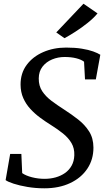

<svg xmlns="http://www.w3.org/2000/svg" viewBox="-20 -1009 573 1040"><path d="M220.1 11Q172.5 11 128.9 3.6Q85.4 -3.7 53.8 -14.1Q22.2 -24.4 10.4 -33.4L35.1 -175.3H95.7L100.2 -71.3Q119.9 -57.3 153.3 -48.8Q186.6 -40.3 221.3 -40.3Q252.8 -40.3 281.3 -48.2Q309.7 -56.2 332.2 -71.9Q354.6 -87.7 368 -111.8Q381.4 -135.9 382.5 -167.8Q383.9 -205.5 367.2 -234Q350.5 -262.5 321.3 -285.9Q292.1 -309.3 255.6 -332.1Q226.1 -350.4 197.1 -371.8Q168.1 -393.2 144.3 -419.2Q120.4 -445.2 106.1 -477.5Q91.8 -509.8 91.4 -549.9Q91 -612.3 124.4 -657.3Q157.8 -702.4 214.1 -726.8Q270.3 -751.3 338.1 -751.3Q386.8 -751.3 423.3 -745.3Q459.8 -739.4 484.6 -730.4Q509.5 -721.4 523.4 -712.4L499.1 -579H440.4L435.3 -674.8Q419.9 -686.5 392.8 -693.4Q365.7 -700.3 329.6 -700.3Q294.1 -700.3 262.4 -687.1Q230.6 -674 210.4 -648.2Q190.2 -622.4 189.9 -584.2Q189.5 -544.1 208.6 -515.1Q227.8 -486 259.5 -462.3Q291.3 -438.6 329.2 -414.3Q367.3 -389.8 403.2 -361.8Q439.2 -333.8 462.5 -297.3Q485.8 -260.7 486.1 -210.3Q486.5 -145.5 453.2 -95.5Q419.9 -45.5 360 -17.3Q300.1 11 220.1 11ZM329.3 -802.1 284.8 -833.3 432.2 -988.8 508.3 -936.4Q486.6 -910.3 453.8 -884.2Q421 -858.1 387.5 -836.7Q354 -815.3 329.3 -802.1Z"/></svg>

Font: Merriweather Light
Style: Italic
Weight: 300
Italic angle: -7.8°
Designer: Eben Sorkin
Foundry: Eben Sorkin
Version: Version 2.101